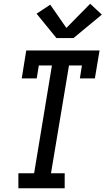

<svg xmlns="http://www.w3.org/2000/svg" viewBox="-20 -1004 563 1024"><path d="M78 0V-80H162L257 -655H187L176 -586H96L120 -735H511L486 -586H406L417 -655H348L252 -80H325V0ZM281 -801 175 -931 248 -979 334 -855 461 -984 523 -926 372 -801Z"/></svg>

Font: Iosevka Slab Medium
Style: Italic
Weight: 500
Italic angle: -9°
Monospace: yes
Designer: Belleve Invis
Foundry: Belleve Invis
Version: Version 11.1.0; ttfautohint (v1.8.3)